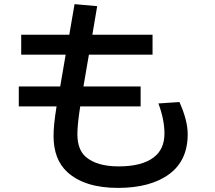

<svg xmlns="http://www.w3.org/2000/svg" viewBox="-20 -855 1039 928"><path d="M340.3 -835 449.7 -825.2 426.3 -687H717.3V-590.8H409.7L383.3 -437H659.7V-340.8H367.7Q354 -252.9 354 -207Q354 -132.8 394 -97.2Q447.8 -50.8 553.2 -50.8Q665.5 -50.8 722.2 -93.8Q774.9 -133.3 774.9 -209.5Q774.9 -276.9 745.6 -355L847.2 -361.8Q887.2 -273.4 887.2 -206.1Q887.2 -79.6 798.3 -13.7Q707.5 53.2 550.3 53.2Q389.2 53.2 305.2 -23.4Q238.8 -84.5 238.8 -198.2Q238.8 -251.5 253.4 -340.8H70.8V-437H271L297.4 -590.8H82.5V-687H314.9Z"/></svg>

Font: UDEV Gothic 35
Style: Bold
Weight: 700
Version: v2.1.0; ttfautohint (v1.8.4.7-5d5b-dirty) -l 6 -r 45 -G 200 